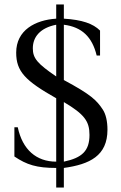

<svg xmlns="http://www.w3.org/2000/svg" viewBox="-20 -747 540 854"><path d="M264 -637C344 -627 390 -583 410 -500H425V-611C394 -642 345 -659 264 -664V-727H230V-664C137 -658 52 -613 52 -513C52 -429 92 -388 230 -310V-28C142 -28 80 -81 59 -181H44V-51C99 -14 143 0 230 0V87H264V0C379 -16 458 -54 458 -170C458 -207 451 -239 437 -260C410 -301 385 -326 264 -391ZM230 -407C146 -464 126 -488 126 -532C126 -583 159 -623 230 -637ZM264 -293C355 -239 378 -208 378 -147C378 -76 345 -45 264 -28Z"/></svg>

Font: STIX Math
Style: Regular
Weight: 400
Designer: MicroPress Inc., with final additions and corrections provided by Coen Hoffman, Elsevier (retired)
Version: Version 1.1.0